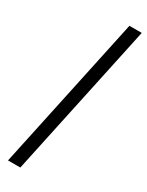

<svg xmlns="http://www.w3.org/2000/svg" viewBox="-234 -780 751 979"><g transform="rotate(30 141.0 -291.0)"><path d="M16.1 161 209.1 -743H281.6L88.6 161Z"/></g></svg>

Font: Saira Thin
Style: Italic
Weight: 100
Italic angle: -12°
Designer: Hector Gatti with collaboration of the Omnibus-Type team
Foundry: Omnibus-Type
Version: Version 1.101